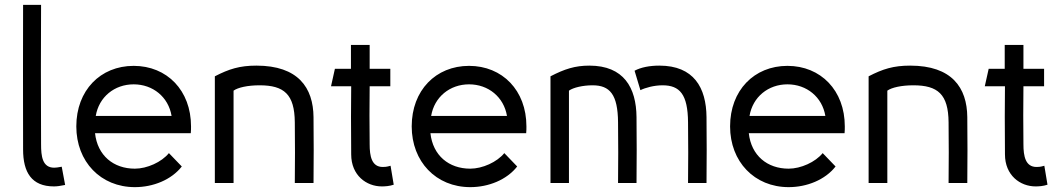

<svg xmlns="http://www.w3.org/2000/svg" viewBox="-20 -753 4370 790"><path d="M202 14C215 14 228 12 248 8L234 -67C218 -64 210 -63 203 -63C154 -63 149 -111 149 -159C148 -390 148 -542 149 -733H75C74 -528 75 -403 75 -138C75 -44 110 14 202 14Z M728 -68 675 -123C645 -86 585 -59 535 -59C447 -59 381 -113 371 -205H765C766 -214 766 -224 766 -233C766 -381 667 -482 530 -482C393 -482 294 -381 294 -233C294 -88 394 17 535 17C610 17 685 -13 728 -68ZM374 -276C387 -354 451 -406 530 -406C609 -406 673 -354 686 -276Z M941 0V-380C959 -393 999 -402 1048 -402C1149 -402 1192 -365 1193 -250C1194 -165 1194 -85 1193 0H1270C1271 -95 1271 -176 1270 -271C1269 -392 1207 -483 1035 -483C966 -483 922 -469 864 -439V0Z M1551 14C1564 14 1582 13 1600 7L1587 -71C1570 -66 1562 -66 1555 -66C1509 -66 1501 -111 1501 -159C1500 -239 1500 -318 1501 -398H1586V-470H1501V-568H1424V-470H1358L1342 -398H1425C1424 -305 1424 -251 1425 -118C1425 -31 1488 14 1551 14Z M2108 -68 2055 -123C2025 -86 1965 -59 1915 -59C1827 -59 1761 -113 1751 -205H2145C2146 -214 2146 -224 2146 -233C2146 -381 2047 -482 1910 -482C1773 -482 1674 -381 1674 -233C1674 -88 1774 17 1915 17C1990 17 2065 -13 2108 -68ZM1754 -276C1767 -354 1831 -406 1910 -406C1989 -406 2053 -354 2066 -276Z M2321 0V-380C2339 -393 2379 -402 2418 -402C2489 -402 2522 -365 2523 -250C2524 -165 2524 -85 2523 0H2599C2600 -95 2600 -176 2599 -271C2598 -392 2547 -483 2405 -483C2346 -483 2303 -469 2245 -439V0ZM2591 -462 2615 -382C2635 -392 2671 -402 2706 -402C2777 -402 2810 -365 2811 -250C2812 -165 2812 -85 2811 0H2887C2888 -95 2888 -176 2887 -271C2886 -392 2835 -483 2693 -483C2653 -483 2617 -476 2591 -462Z M3418 -68 3365 -123C3335 -86 3275 -59 3225 -59C3137 -59 3071 -113 3061 -205H3455C3456 -214 3456 -224 3456 -233C3456 -381 3357 -482 3220 -482C3083 -482 2984 -381 2984 -233C2984 -88 3084 17 3225 17C3300 17 3375 -13 3418 -68ZM3064 -276C3077 -354 3141 -406 3220 -406C3299 -406 3363 -354 3376 -276Z M3631 0V-380C3649 -393 3689 -402 3738 -402C3839 -402 3882 -365 3883 -250C3884 -165 3884 -85 3883 0H3960C3961 -95 3961 -176 3960 -271C3959 -392 3897 -483 3725 -483C3656 -483 3612 -469 3554 -439V0Z M4241 14C4254 14 4272 13 4290 7L4277 -71C4260 -66 4252 -66 4245 -66C4199 -66 4191 -111 4191 -159C4190 -239 4190 -318 4191 -398H4276V-470H4191V-568H4114V-470H4048L4032 -398H4115C4114 -305 4114 -251 4115 -118C4115 -31 4178 14 4241 14Z"/></svg>

Font: Kreadon Medium
Style: Regular
Weight: 500
Designer: kohakuno
Foundry: StudioGnu
Version: Version 1.000;Glyphs 3.1.2 (3151)